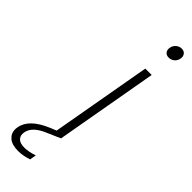

<svg xmlns="http://www.w3.org/2000/svg" viewBox="-378 -751 957 957"><g transform="rotate(45 100.5 -273.0)"><path d="M236 -742Q252 -742 260 -732.5Q268 -723 268 -711Q268 -707 267 -703Q264 -685 251 -674.5Q238 -664 222 -664Q206 -664 198 -673Q190 -682 190 -694Q190 -699 191 -703Q194 -720 207 -731Q220 -742 236 -742ZM178 -543H223L127 0L56 31Q-16 61 -24 109Q-25 116 -25 121Q-25 138 -12 150Q1 162 31 162Q59 162 98 149L92 183Q53 196 21 196Q-23 196 -45 177.5Q-67 159 -67 130Q-67 122 -65 113Q-53 45 52 1L84 -12Z"/></g></svg>

Font: Fz Poppins ExtLt
Style: Italic
Weight: 200
Italic angle: -10°
Designer: Ninad Kale (Devanagari), Jonny Pinhorn (Latin)
Foundry: Indian Type Foundry
Version: Vit hóa bi Vntype.Com & FontZin.Com